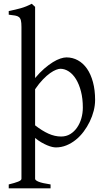

<svg xmlns="http://www.w3.org/2000/svg" viewBox="-20 -777 570 1031"><path d="M424.8 -199.2Q424.8 -247.6 414.8 -286.1Q404.8 -324.7 388.2 -351.8Q371.6 -378.9 349.6 -393.3Q327.6 -407.7 304.2 -407.7Q295.4 -407.7 281.2 -402.3Q267.1 -397 249 -384.3Q231 -371.6 210.4 -350.3Q189.9 -329.1 168.5 -297.9V-104Q206.1 -74.7 240.2 -59.3Q274.4 -43.9 308.1 -43.9Q335.9 -43.9 357.4 -57.1Q378.9 -70.3 394 -92.3Q409.2 -114.3 417 -142.1Q424.8 -169.9 424.8 -199.2ZM490.7 -240.2Q490.7 -211.9 483.2 -182.1Q475.6 -152.3 461.9 -124Q448.2 -95.7 429.2 -70.3Q410.2 -44.9 386.7 -26.1Q363.3 -7.3 336.2 3.7Q309.1 14.6 279.8 14.6Q272 14.6 260 12Q248 9.3 233.4 3.2Q218.8 -2.9 202.1 -12.5Q185.5 -22 168.5 -36.1V183.1Q168.5 190.9 187 198.7Q205.6 206.5 251.5 213.4V234.4H26.9V213.4Q59.1 205.6 77.1 198.5Q95.2 191.4 95.2 183.1V-632.8Q95.2 -654.8 92.3 -667Q89.4 -679.2 81.8 -685.3Q74.2 -691.4 60.8 -693.6Q47.4 -695.8 26.9 -698.2V-717.8Q62 -724.6 91.6 -732.9Q121.1 -741.2 150.4 -756.8L168.5 -740.2V-357.9Q193.4 -387.7 217.8 -408.7Q242.2 -429.7 263.9 -443.1Q285.6 -456.5 304.2 -462.6Q322.8 -468.8 336.9 -468.8Q370.1 -468.8 398.4 -453.1Q426.8 -437.5 447.3 -408Q467.8 -378.4 479.2 -335.9Q490.7 -293.5 490.7 -240.2Z"/></svg>

Font: Gentium Plus Afr
Style: Regular
Weight: 400
Designer: J. Victor Gaultney, Annie Olsen, Iska Routamaa, Becca Hirsbrunner
Foundry: SIL International
Version: Version 5.000